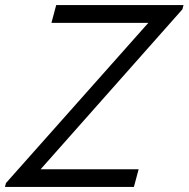

<svg xmlns="http://www.w3.org/2000/svg" viewBox="-66 -740 747 760"><path d="M-46.5 0H464L482.8 -70H94.8L655.9 -703L660.5 -720H156.5L137.6 -649.5H521.1L-42.3 -15.5Z"/></svg>

Font: Manrope
Style: RegularItalic
Weight: 400
Italic angle: -15°
Designer: Mikhail Sharanda
Foundry: Mikhail Sharanda
Version: Version 4.502;hotconv 1.0.109;makeotfexe 2.5.65596